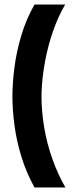

<svg xmlns="http://www.w3.org/2000/svg" viewBox="-20 -716 319 851"><path d="M269 -696Q243 -652 223 -599.5Q203 -547 190 -492Q177 -437 170.5 -384.5Q164 -332 164 -287Q164 -222 176 -150.5Q188 -79 212.5 -10.5Q237 58 270 115H133Q96 48 74.5 -22.5Q53 -93 44 -161.5Q35 -230 35 -289Q35 -347 44 -417Q53 -487 74.5 -559Q96 -631 133 -696Z"/></svg>

Font: Bricolage Grotesque 96pt ExtraBold 96pt SemiBold
Style: Regular
Weight: 600
Version: Version 1.001;gftools[0.9.33.dev8+g029e19f]